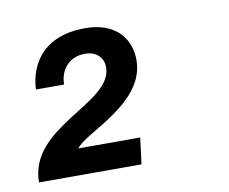

<svg xmlns="http://www.w3.org/2000/svg" viewBox="-53 -866 610 511"><g transform="rotate(-10 252.5 -610.5)"><path d="M326 -695C326 -751 290 -802 206 -802C52 -802 49 -674 49 -664H125C125 -705 152 -735 193 -735C226 -735 243 -715 243 -690C243 -592 14 -570 14 -419H291L300 -490H133C158 -528 326 -577 326 -695Z"/></g></svg>

Font: Chivo
Style: Bold Italic
Weight: 700
Italic angle: -8°
Designer: Hector Gatti
Foundry: Omnibus-Type
Version: Version 1.003;PS 001.003;hotconv 1.0.70;makeotf.lib2.5.58329